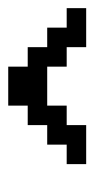

<svg xmlns="http://www.w3.org/2000/svg" viewBox="99 -710 230 469"><g transform="rotate(-90 214.5 -476.0)"><path d="M190.5 -571.4H238.1V-523.8H190.5ZM238.1 -571.4H285.7V-523.8H238.1ZM285.7 -523.8H333.3V-476.2H285.7ZM238.1 -523.8H285.7V-476.2H238.1ZM190.5 -523.8H238.1V-476.2H190.5ZM142.9 -523.8H190.5V-476.2H142.9ZM285.7 -476.2H333.3V-428.6H285.7ZM333.3 -476.2H381V-428.6H333.3ZM333.3 -428.6H381V-381H333.3ZM381 -428.6H428.6V-381H381ZM142.9 -476.2H190.5V-428.6H142.9ZM95.2 -476.2H142.9V-428.6H95.2ZM95.2 -428.6H142.9V-381H95.2ZM47.6 -428.6H95.2V-381H47.6Z"/></g></svg>

Font: Jacquard 12
Style: Regular
Weight: 400
Designer: Sarah Cadigan-Fried
Version: Version 1.000; ttfautohint (v1.8.4.7-5d5b)